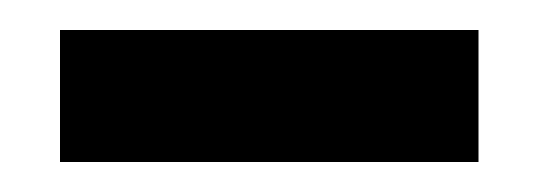

<svg xmlns="http://www.w3.org/2000/svg" viewBox="-20 -708 359 128"><path d="M20 -600V-688H299V-600Z"/></svg>

Font: Bricolage Grotesque 72pt SemiBold
Style: Regular
Weight: 600
Version: Version 1.001;gftools[0.9.33.dev8+g029e19f]